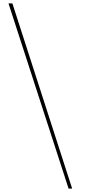

<svg xmlns="http://www.w3.org/2000/svg" viewBox="-20 -955 514 1131"><path d="M53 -935 405 156H384L30 -935Z"/></svg>

Font: SVN-Poppins Thin
Style: Regular
Weight: 100
Designer: Ninad Kale (Devanagari), Jonny Pinhorn (Latin)
Foundry: Indian Type Foundry
Version: Version 3.002 2017